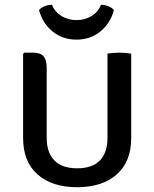

<svg xmlns="http://www.w3.org/2000/svg" viewBox="-20 -769 644 802"><path d="M528 -193Q528 -93 467.2 -40Q406.5 13 302 13Q198 13 137.2 -40Q76.5 -93 76.5 -193V-543.5L81.5 -549H119Q149 -549 162 -533.8Q175 -518.5 175 -485.5V-193.5Q175 -132 207 -99Q239 -66 302 -66Q366 -66 397.5 -99Q429 -132 429 -193.5V-545Q440 -547 453 -548Q466 -549 477 -549Q488 -549 502.2 -548Q516.5 -547 528 -544.5ZM456 -727Q441 -671.5 399.2 -637.5Q357.5 -603.5 299.5 -603.5Q241.5 -603.5 199.8 -637.5Q158 -671.5 143 -727Q152 -737.5 167 -743.2Q182 -749 197 -749Q209.5 -718.5 237.2 -701.8Q265 -685 299.5 -685Q334 -685 361.8 -701.8Q389.5 -718.5 402 -749Q417 -749 432 -743.2Q447 -737.5 456 -727Z"/></svg>

Font: Signika Negative SC
Style: Regular
Weight: 400
Designer: Anna Giedryś
Foundry: Anna Giedryś
Version: Version 2.000; ttfautohint (v1.8.3) -l 8 -r 50 -G 200 -x 9 -